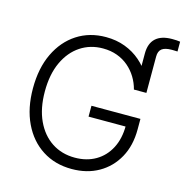

<svg xmlns="http://www.w3.org/2000/svg" viewBox="-119 -932 1012 1052"><g transform="rotate(15 387.0 -405.5)"><path d="M604.5 -499V-705.6Q604.5 -762.7 636 -791.7Q667.5 -820.8 729 -820.8Q741.7 -820.8 754.2 -820.1Q766.6 -819.3 774.4 -817.9V-762.2Q766.1 -762.7 757.3 -762.9Q748.5 -763.2 742.2 -763.2Q703.6 -763.2 686 -749.5Q668.5 -735.8 668.5 -705.6V-499ZM380.4 9.8Q285.2 9.8 213.4 -36.4Q141.6 -82.5 101.6 -166.3Q61.5 -250 61.5 -363.3Q61.5 -477.5 101.6 -561.3Q141.6 -645 212.6 -691.2Q283.7 -737.3 376.5 -737.3Q436 -737.3 485.6 -718.5Q535.2 -699.7 573.2 -666.7Q611.3 -633.8 635.7 -590.6Q660.2 -547.4 668.5 -499H597.7Q588.4 -535.2 569.3 -566.4Q550.3 -597.7 522.2 -621.8Q494.1 -646 457.5 -659.4Q420.9 -672.9 376.5 -672.9Q305.2 -672.9 249.3 -636Q193.4 -599.1 161.1 -529.8Q128.9 -460.4 128.9 -363.3Q128.9 -267.6 161.1 -198.2Q193.4 -128.9 250 -91.8Q306.6 -54.7 380.4 -54.7Q447.8 -54.7 498.5 -84.2Q549.3 -113.8 577.6 -168.2Q606 -222.7 606 -296.9L627.9 -291.5H396V-353H673.8V-293Q673.8 -201.2 636.2 -133.3Q598.6 -65.4 532.7 -27.8Q466.8 9.8 380.4 9.8Z"/></g></svg>

Font: Inter 16pt Light
Style: Regular
Weight: 300
Version: Version 4.001;git-66647c0bb